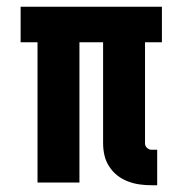

<svg xmlns="http://www.w3.org/2000/svg" viewBox="-20 -540 540 568"><path d="M428 8Q410 8 392.5 5.5Q375 3 358 -3.5Q341 -10 327 -21Q313 -32 303 -47.5Q293 -63 289 -80.5Q285 -98 285 -116V-415H215V0H91V-415H41V-520H459V-415H409V-116Q409 -108 415 -102.5Q421 -97 428 -97H445V8Z"/></svg>

Font: Iosevka SS18 Extrabold
Style: Regular
Weight: 800
Monospace: yes
Designer: Belleve Invis
Foundry: Belleve Invis
Version: Version 25.1.1; ttfautohint (v1.8.4)